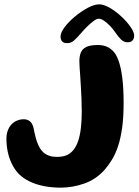

<svg xmlns="http://www.w3.org/2000/svg" viewBox="-20 -826 637 883"><path d="M258.5 37Q219 37 182.8 30Q146.5 23 116.8 8.8Q87 -5.5 65.5 -27Q46 -48 33.5 -74.5Q21 -101 15.2 -130Q9.5 -159 9.5 -187.5Q9.5 -209 15.8 -225.8Q22 -242.5 33 -254Q44 -265.5 58.5 -271.5Q73 -277.5 89.5 -277.5Q106 -277.5 117.5 -268.2Q129 -259 134.5 -236.5Q139 -213 144.2 -193Q149.5 -173 157.5 -156Q170 -129.5 190.5 -117Q211 -104.5 240.5 -104.5Q269 -104.5 286.2 -112Q303.5 -119.5 317 -135.5Q331.5 -153 340 -179.2Q348.5 -205.5 352.2 -239Q356 -272.5 356 -312Q356 -342 354.8 -371Q353.5 -400 352 -426.2Q350.5 -452.5 349 -475.2Q347.5 -498 346.2 -515.5Q345 -533 345 -544.5Q345 -567.5 351.8 -584.2Q358.5 -601 376.8 -610Q395 -619 430.5 -619Q458.5 -619 478.5 -607.8Q498.5 -596.5 512 -576Q519 -564 524.8 -548.2Q530.5 -532.5 535 -512.2Q539.5 -492 542.5 -467.5Q545.5 -443 547 -414.2Q548.5 -385.5 548.5 -352.5Q548.5 -287.5 541.8 -238.8Q535 -190 523 -154Q511 -118 495 -91.8Q479 -65.5 461 -45Q421 -0.5 367.2 18.2Q313.5 37 258.5 37ZM288.5 -627.5Q258.5 -627.5 258.5 -658.5Q258.5 -676 277 -700.8Q295.5 -725.5 324.2 -749.5Q353 -773.5 383.2 -789.8Q413.5 -806 436 -806Q457.5 -806 485 -790Q512.5 -774 538 -750.2Q563.5 -726.5 580.2 -702.5Q597 -678.5 597 -662Q597 -648 589.2 -639.8Q581.5 -631.5 568.5 -631.5Q550 -631.5 537.5 -643.5Q525 -655.5 509.5 -678Q499.5 -693 485.8 -707.2Q472 -721.5 458.2 -730.8Q444.5 -740 434 -740Q424.5 -740 409.8 -729Q395 -718 379.2 -702.2Q363.5 -686.5 350 -670.5Q332 -649.5 319 -638.5Q306 -627.5 288.5 -627.5Z"/></svg>

Font: Gluten Medium
Style: Regular
Weight: 500
Designer: Tyler Finck
Foundry: Etcetera Type Company
Version: Version 1.300